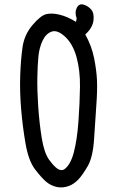

<svg xmlns="http://www.w3.org/2000/svg" viewBox="-20 -845 540 869"><path d="M240 2Q211 -4 190 -21.5Q169 -39 139 -78Q109 -117 95.5 -195.5Q82 -274 75.5 -353Q69 -432 71.5 -503.5Q74 -575 82 -631.5Q90 -688 127 -731.5Q164 -775 189.5 -781Q215 -787 250 -778.5Q285 -770 324 -746L327 -762Q317 -789 327.5 -809.5Q338 -830 358.5 -824Q379 -818 393 -801.5Q407 -785 403 -752Q399 -719 366 -689Q395 -637 406 -581.5Q417 -526 419 -481Q421 -436 416 -369Q411 -302 406 -218.5Q401 -135 377.5 -94Q354 -53 334.5 -32.5Q315 -12 291 -3Q267 6 240 2ZM270 -78Q299 -98 314 -155Q329 -212 335 -295Q341 -378 342 -452Q343 -526 326.5 -586Q310 -646 275 -678.5Q240 -711 214 -702Q188 -693 173 -661.5Q158 -630 154 -591Q150 -552 149 -494Q148 -436 153 -362Q158 -288 169 -220Q180 -152 203 -121Q226 -90 241.5 -80.5Q257 -71 270 -78Z"/></svg>

Font: NaniFont Regular
Style: Regular
Weight: 400
Designer: Nanigashitei
Version: Version 1.036